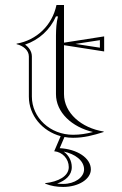

<svg xmlns="http://www.w3.org/2000/svg" viewBox="-20 -545 485 765"><path d="M217.9 45.4 236.8 0.9C247.9 2.9 259.3 4 271 4C314.6 4 351.1 -5.7 393 -19V-21C303.9 -35.2 235 -95.1 235 -170V-365L395 -340V-400L235 -375V-525H205C188 -444 126 -385 46 -371V-369C72 -363 95 -345 95 -320V-160C95 -85.1 148.6 -22.3 221.7 -2.5L196 57.6C229 60.7 254 87.8 254 120.8C254 157.4 212 178.9 160 184.8V186.8C184 196.2 206.1 199.8 232 199.8C292.7 199.8 342 169 342 129.8C342 84.4 286.9 48.9 217.9 45.4ZM233.6 58.9C278.8 68 315 94.9 315 129.8C315 161.8 277.8 187.8 232 187.8C223.5 187.8 214.7 187.3 207.6 186.5C240.6 174.5 266 153.7 266 120.8C266 94.8 252.5 72 233.6 58.9ZM280.7 -370 378 -385V-355ZM203 -170C203 -96.9 266.6 -38.7 350.5 -19C323.1 -12 299.2 -8 271 -8C179.9 -8 107 -76.4 107 -160V-320C107 -340.9 93.8 -357.7 79.9 -367.2C136.3 -386.5 179.7 -426.9 203 -479.7H211C204.4 -453.6 203.4 -430.6 203 -403.5Z"/></svg>

Font: SortefaxS01
Style: Medium
Weight: 500
Designer: gluk
Foundry: gluk
Version: Version 0.261